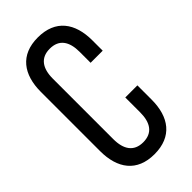

<svg xmlns="http://www.w3.org/2000/svg" viewBox="-225 -765 830 830"><g transform="rotate(-45 190.0 -350.0)"><path d="M191 -707C84 -707 34 -637 34 -531V-169C34 -63 84 7 191 7C299 7 349 -63 349 -169V-256H275V-165C275 -102 250 -64 193 -64C137 -64 111 -102 111 -165V-535C111 -598 137 -636 193 -636C250 -636 275 -598 275 -535V-468H349V-531C349 -637 299 -707 191 -707Z"/></g></svg>

Font: VL Bebas Neue Regular
Style: Regular
Weight: 400
Designer: Ryoichi Tsunekawa
Foundry: Ryoichi Tsunekawa
Version: Version 001.003